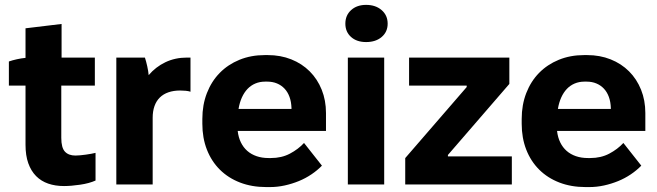

<svg xmlns="http://www.w3.org/2000/svg" viewBox="-20 -756 2692 787"><path d="M242.4 6.6Q271 6.6 308.4 1.1Q345.8 -4.4 371.6 -16V-129.4Q364.2 -127.6 353.5 -125.6Q342.8 -123.6 331.6 -122.1Q320.4 -120.6 309.1 -119.5Q297.8 -118.4 289.4 -118.4Q261 -118.4 246.1 -134.5Q231.2 -150.6 231.2 -191V-405H368.8V-520H232.4V-657.8L84.6 -640V-518.8Q67.6 -517.2 49.1 -513.1Q30.6 -509 16.4 -504V-405H84.6V-162.8Q84.6 -118.8 95.9 -87Q107.2 -55.2 127.9 -34.3Q148.6 -13.4 177.6 -3.4Q206.6 6.6 242.4 6.6Z M456.8 0H605.8V-273.6Q605.8 -300 613.2 -321Q620.6 -342 635 -356.2Q649.4 -370.4 670.5 -377.7Q691.6 -385 718.4 -385Q729.4 -385 741.1 -383.9Q752.8 -382.8 760.8 -380V-520H746.4Q697.8 -520 657.9 -500.9Q618 -481.8 589.4 -448Q588 -464.4 583.5 -484.6Q579 -504.8 574 -520H456.8Z M1071 10.8H1086.8Q1117 10.8 1147 4.2Q1177 -2.4 1204.7 -13.7Q1232.4 -25 1256.7 -41.4Q1281 -57.8 1299.6 -77L1226.2 -170Q1202.4 -144.2 1168.3 -126.2Q1134.2 -108.2 1090.4 -108.2H1081Q1054 -108.2 1031.8 -115.8Q1009.6 -123.4 993.5 -137.6Q977.4 -151.8 967.4 -172.3Q957.4 -192.8 954.4 -218.6V-219.2H1316.2V-292.6Q1316.2 -344.6 1298.7 -388.2Q1281.2 -431.8 1249.5 -463.5Q1217.8 -495.2 1173.9 -512.7Q1130 -530.2 1077.6 -530.2H1065.4Q1008.6 -530.2 961.5 -510.9Q914.4 -491.6 880.6 -457.1Q846.8 -422.6 828.1 -374.4Q809.4 -326.2 809.4 -268.4V-248.8Q809.4 -190.4 828.1 -142.6Q846.8 -94.8 881.2 -60.6Q915.6 -26.4 963.9 -7.8Q1012.2 10.8 1071 10.8ZM957.8 -309.6Q962.2 -336 971.6 -356.7Q981 -377.4 994.7 -391.7Q1008.4 -406 1026.6 -413.7Q1044.8 -421.4 1066.4 -421.4H1075.8Q1097.4 -421.4 1115.3 -414Q1133.2 -406.6 1146.3 -392.7Q1159.4 -378.8 1166.7 -358.7Q1174 -338.6 1174.8 -313.2V-309.6Z M1405.8 0H1554.8V-520H1405.8ZM1480.6 -583.6Q1520.2 -583.6 1544.6 -604.5Q1569 -625.4 1569 -659Q1569 -693.2 1544.3 -714.6Q1519.6 -736 1480.6 -736Q1442.8 -736 1419.2 -714.6Q1395.6 -693.2 1395.6 -659Q1395.6 -625.4 1418.9 -604.5Q1442.2 -583.6 1480.6 -583.6Z M1641 0H2078V-115H1816V-120.8L2067.8 -412V-520H1656.8V-405H1893V-399.2L1641 -108Z M2380 10.8H2395.8Q2426 10.8 2456 4.2Q2486 -2.4 2513.7 -13.7Q2541.4 -25 2565.7 -41.4Q2590 -57.8 2608.6 -77L2535.2 -170Q2511.4 -144.2 2477.3 -126.2Q2443.2 -108.2 2399.4 -108.2H2390Q2363 -108.2 2340.8 -115.8Q2318.6 -123.4 2302.5 -137.6Q2286.4 -151.8 2276.4 -172.3Q2266.4 -192.8 2263.4 -218.6V-219.2H2625.2V-292.6Q2625.2 -344.6 2607.7 -388.2Q2590.2 -431.8 2558.5 -463.5Q2526.8 -495.2 2482.9 -512.7Q2439 -530.2 2386.6 -530.2H2374.4Q2317.6 -530.2 2270.5 -510.9Q2223.4 -491.6 2189.6 -457.1Q2155.8 -422.6 2137.1 -374.4Q2118.4 -326.2 2118.4 -268.4V-248.8Q2118.4 -190.4 2137.1 -142.6Q2155.8 -94.8 2190.2 -60.6Q2224.6 -26.4 2272.9 -7.8Q2321.2 10.8 2380 10.8ZM2266.8 -309.6Q2271.2 -336 2280.6 -356.7Q2290 -377.4 2303.7 -391.7Q2317.4 -406 2335.6 -413.7Q2353.8 -421.4 2375.4 -421.4H2384.8Q2406.4 -421.4 2424.3 -414Q2442.2 -406.6 2455.3 -392.7Q2468.4 -378.8 2475.7 -358.7Q2483 -338.6 2483.8 -313.2V-309.6Z"/></svg>

Font: Fixel Variable
Style: Regular
Weight: 100
Width: 3
Designer: AlfaBravo + MacPaw
Foundry: Kyrylo Tkachov, Marchela Mozhyna, Serhii Makarenko, Maria Weinstein, Zakhar Kryvoshyya
Version: Version 1.211